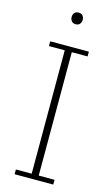

<svg xmlns="http://www.w3.org/2000/svg" viewBox="-133 -925 570 974"><g transform="rotate(15 152.5 -438.0)"><path d="M51 -25H134V-673H51V-698H254V-673H171V-25H254V0H51ZM153 -815Q138 -815 131 -824.5Q124 -834 124 -845V-847Q124 -858 131 -867Q138 -876 153 -876Q168 -876 175 -867Q182 -858 182 -847V-845Q182 -834 175 -824.5Q168 -815 153 -815Z"/></g></svg>

Font: IBM Plex Serif ExtLt
Style: Regular
Weight: 200
Designer: Mike Abbink, Paul van der Laan, Pieter van Rosmalen
Foundry: Bold Monday
Version: Version 3.001